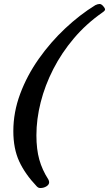

<svg xmlns="http://www.w3.org/2000/svg" viewBox="-20 -772 548 965"><path d="M183 173Q177 173 173 171Q169 169 165 165Q106 103 76.5 39Q47 -25 47 -113Q47 -208 81.5 -300.5Q116 -393 175 -476.5Q234 -560 307.5 -629Q381 -698 459 -746Q471 -752 481 -752Q489 -752 498.5 -741.5Q508 -731 508 -724Q508 -718 493 -708Q413 -652 351.5 -579.5Q290 -507 248 -425Q206 -343 184.5 -258Q163 -173 163 -92Q163 -22 177.5 30Q192 82 223 130Q227 138 227 144Q227 156 213.5 164.5Q200 173 183 173Z"/></svg>

Font: Junicode SmExp
Style: Bold Italic
Weight: 700
Width: 6
Italic angle: -11°
Designer: Peter S. Baker
Version: Version 2.205; ttfautohint (v1.8.4)